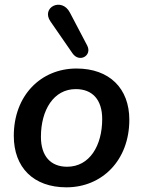

<svg xmlns="http://www.w3.org/2000/svg" viewBox="-20 -791 611 821"><path d="M264 10C416 10 533 -105 533 -279C533 -413 448 -498 307 -498C155 -498 39 -383 39 -210C39 -75 123 10 264 10ZM267 -78C197 -78 155 -123 155 -206C155 -320 209 -410 304 -410C375 -410 417 -365 417 -282C417 -168 363 -78 267 -78ZM196 -699 290 -563C319 -521 375 -553 353 -596L279 -737C244 -805 154 -759 196 -699Z"/></svg>

Font: SN Pro Semibold
Style: Italic
Weight: 600
Italic angle: -9°
Designer: Tobias Whetton
Foundry: Supernotes
Version: Version 1.001;Glyphs 3.2 (3249)